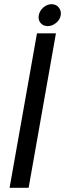

<svg xmlns="http://www.w3.org/2000/svg" viewBox="-20 -900 312 920"><path d="M209 -774.9Q186.5 -774.9 174.1 -790.3Q161.6 -805.7 166 -827.1Q169.9 -848.6 187.7 -864.3Q205.6 -879.9 227.1 -879.9Q248.5 -879.9 261.5 -864.3Q274.4 -848.6 271 -827.1Q267.6 -805.7 248.8 -790.3Q230 -774.9 209 -774.9ZM25.9 0 157.2 -740.2H248L117.2 0Z"/></svg>

Font: SVN-Poppins
Style: Italic
Weight: 400
Italic angle: -10°
Designer: Ninad Kale (Devanagari), Jonny Pinhorn (Latin)
Foundry: Indian Type Foundry
Version: Version 3.002 2017